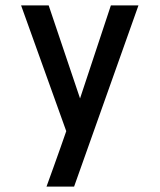

<svg xmlns="http://www.w3.org/2000/svg" viewBox="-20 -690 590 710"><path d="M152 0Q165 -36 178 -72Q191 -108 204 -145L225 -205L58 -670H160L276 -326L390 -670H492L254 0Z"/></svg>

Font: Lode Dark
Style: Bold
Weight: 700
Monospace: yes
Designer: Belleve Invis
Foundry: Belleve Invis
Version: Version 29.2.0; ttfautohint (v1.8.3)